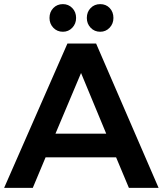

<svg xmlns="http://www.w3.org/2000/svg" viewBox="-21 -911 789 931"><path d="M604 0 542 -148H200L138 0H-1L306 -700H445L748 0ZM248 -263H494L372 -557ZM348 -824Q348 -796 329.5 -776.5Q311 -757 284 -757Q256 -757 237.5 -776.5Q219 -796 219 -824Q219 -853 237.5 -872Q256 -891 284 -891Q311 -891 329.5 -872Q348 -853 348 -824ZM529 -824Q529 -796 510.5 -776.5Q492 -757 465 -757Q437 -757 418.5 -776.5Q400 -796 400 -824Q400 -853 418.5 -872Q437 -891 465 -891Q493 -891 511 -872Q529 -853 529 -824Z"/></svg>

Font: Montserrat arm2 Medium
Style: Regular
Weight: 500
Designer: Julieta Ulanovsky
Foundry: Julieta Ulanovsky
Version: Version 6.000